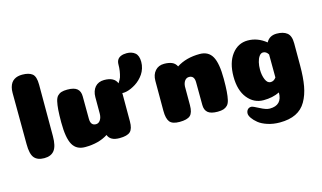

<svg xmlns="http://www.w3.org/2000/svg" viewBox="-100 -998 2551 1522"><g transform="rotate(-15 1175.0 -237.5)"><path d="M266 -151Q266 -70 239 -35Q212 0 156 0Q100 0 74 -31.5Q48 -63 48 -143L46 -565Q46 -591 51.5 -611Q57 -631 66.5 -645Q76 -659 90 -668Q104 -677 120.5 -681Q137 -685 156 -685Q211 -685 238.5 -663Q266 -641 266 -574Z M915 -565Q915 -588 924.5 -603.5Q934 -619 953.5 -627Q973 -635 1000 -635Q1042 -635 1068.5 -613Q1095 -591 1095 -539Q1095 -512 1087 -486.5Q1079 -461 1065.5 -441Q1052 -421 1034.5 -404Q1017 -387 998 -375Q979 -363 960 -354.5Q941 -346 924 -342Q907 -338 894 -338Q890 -338 886 -339V-106Q886 -45 861 -22Q836 1 773 1Q697 1 679 -50Q603 -1 491 -1Q420 -1 389 -56.5Q358 -112 358 -239Q358 -302 361 -341.5Q364 -381 370.5 -409.5Q377 -438 390.5 -452Q404 -466 422.5 -472Q441 -478 471 -478Q527 -478 551.5 -457Q576 -436 576 -394L577 -211Q577 -154 621 -154Q643 -154 657 -175Q671 -196 671 -229V-363Q671 -388 678 -409Q685 -430 698 -445Q711 -460 730 -468Q749 -476 772 -476Q856 -476 877 -421Q895 -449 900 -463Q915 -512 915 -565Z M1473 -269Q1473 -325 1429 -325Q1408 -325 1394.5 -307.5Q1381 -290 1379 -261V-107Q1379 -46 1354 -23Q1329 0 1266 0Q1207 0 1185.5 -27.5Q1164 -55 1164 -118V-364Q1164 -415 1191.5 -446Q1219 -477 1265 -477Q1303 -477 1329 -466Q1355 -455 1368 -428Q1446 -479 1558 -479Q1629 -479 1660.5 -423Q1692 -367 1692 -239Q1692 -176 1689 -136.5Q1686 -97 1679.5 -68.5Q1673 -40 1659 -26Q1645 -12 1626.5 -6Q1608 0 1579 0Q1523 0 1498.5 -21Q1474 -42 1474 -83Z M1954 6Q1875 6 1823 -58.5Q1771 -123 1771 -236Q1771 -350 1822 -417Q1873 -484 1953 -484Q2034 -484 2103 -428Q2129 -477 2189 -477Q2243 -477 2273.5 -453Q2304 -429 2304 -367V-184Q2304 -87 2291.5 -17.5Q2279 52 2248.5 105Q2218 158 2164.5 184Q2111 210 2033 210Q1979 210 1933 195Q1887 180 1860 158Q1833 136 1818 114Q1803 92 1803 76Q1803 57 1814 44Q1825 31 1845 31Q1857 31 1905.5 57Q1954 83 1984 83Q2086 83 2086 -22Q2028 6 1954 6ZM2090 -144 2089 -333Q2072 -361 2046 -361Q2028 -361 2014.5 -342Q2001 -323 1994.5 -295Q1988 -267 1988 -236Q1988 -189 2003 -153.5Q2018 -118 2045 -118Q2072 -118 2090 -144Z"/></g></svg>

Font: Coiny
Style: Regular
Weight: 400
Version: Version 001.001